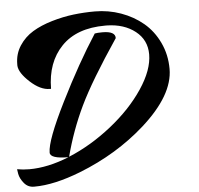

<svg xmlns="http://www.w3.org/2000/svg" viewBox="-60 -811 1084 1048"><g transform="rotate(-5 482.0 -287.0)"><path d="M498 -749Q572 -749 640.5 -724.5Q709 -700 761.5 -656Q814 -612 845.5 -545.5Q877 -479 877 -401Q877 -257 701 -100Q547 37 341 118Q195 175 87 175Q85 175 84 175Q51 175 30 149.5Q9 124 4 98L0 72Q32 78 67 78Q169 78 285 31Q185 31 185 -3Q185 -69 286.5 -272.5Q388 -476 487 -629Q501 -632 529 -632Q600 -632 599 -594Q451 -374 388.5 -243.5Q326 -113 289 29Q412 -22 524 -111Q636 -200 704.5 -302.5Q773 -405 773 -490Q773 -569 712 -617Q651 -665 557 -667Q552 -667 547 -667Q391 -667 307.5 -580.5Q224 -494 223 -349Q220 -349 216 -349Q165 -349 109.5 -400Q54 -451 51 -490Q51 -494 51 -499Q51 -555 80 -599.5Q109 -644 154.5 -671.5Q200 -699 261 -717Q322 -735 380 -742Q438 -749 498 -749Z"/></g></svg>

Font: Vervelle
Style: Script
Weight: 400
Monospace: yes
Designer: Nur Solikh
Foundry: Astageni Type
Version: Version 1.0